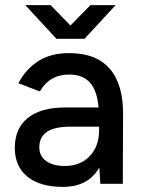

<svg xmlns="http://www.w3.org/2000/svg" viewBox="-20 -720 557 752"><path d="M369 -64Q326 12 226 12Q137 12 87.5 -28Q38 -68 38 -141Q38 -217 89 -258Q140 -299 233 -299H366Q361 -363 333 -395.5Q305 -428 251 -428Q174 -428 136 -362L52 -394Q80 -448 129 -480Q178 -512 251 -512Q357 -512 410 -450.5Q463 -389 462 -272L461 0H373ZM234 -70Q295 -70 331.5 -108.5Q368 -147 368 -209V-224H259Q193 -224 163.5 -203.5Q134 -183 134 -143Q134 -109 160.5 -89.5Q187 -70 234 -70ZM79 -700H178L256 -620L334 -700H433L311 -568H201Z"/></svg>

Font: Oak Sans Medium
Style: Regular
Weight: 500
Designer: Erik Kennedy, Walven
Foundry: Erik Kennedy, Walven
Version: Version 1.000